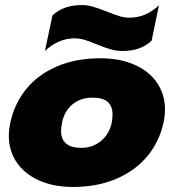

<svg xmlns="http://www.w3.org/2000/svg" viewBox="-20 -726 687 761"><path d="M188 -665Q232 -706 304 -706Q326 -706 347 -700Q368 -694 401 -681Q431 -669 451.5 -662.5Q472 -656 494 -656Q558 -656 610 -705L581 -565Q539 -524 466 -524Q441 -524 418.5 -530.5Q396 -537 364 -550Q335 -562 315.5 -568Q296 -574 275 -574Q212 -574 158 -524ZM15 -188Q15 -213 21 -240Q37 -315 83.5 -372.5Q130 -430 205 -462.5Q280 -495 378 -495Q456 -495 514 -469Q572 -443 603 -397Q634 -351 634 -291Q634 -267 628 -240Q612 -165 564.5 -107.5Q517 -50 441.5 -17.5Q366 15 269 15Q193 15 135.5 -10.5Q78 -36 46.5 -82Q15 -128 15 -188ZM423 -240Q426 -257 426 -272Q426 -305 407 -322Q388 -339 345 -339Q300 -339 267.5 -312.5Q235 -286 226 -240Q222 -218 222 -208Q222 -140 302 -140Q347 -140 380 -167Q413 -194 423 -240Z"/></svg>

Font: Prompt ExtraBold
Style: Italic
Weight: 800
Italic angle: -12°
Designer: Katatrad Team
Foundry: CadsonDemak
Version: Version 1.001